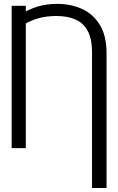

<svg xmlns="http://www.w3.org/2000/svg" viewBox="-20 -757 601 981"><path d="M524.4 203.6H450.2V-486.3Q450.7 -555.2 429.4 -596.7Q408.2 -638.2 367.2 -656.7Q326.2 -675.3 267.1 -675.3Q215.3 -675.3 171.1 -662.1Q127 -648.9 92.8 -625.5L89.4 -685.1Q123 -708 169.7 -722.7Q216.3 -737.3 272.5 -737.3Q342.8 -737.3 399.9 -710.9Q457 -684.6 490.7 -628.9Q524.4 -573.2 524.4 -485.4ZM111.8 -727.5V0H39.6V-727.5Z"/></svg>

Font: Inter 28pt Light
Style: Regular
Weight: 300
Designer: Rasmus Andersson
Foundry: rsms
Version: Version 4.001;git-66647c0bb